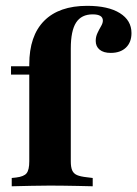

<svg xmlns="http://www.w3.org/2000/svg" viewBox="-20 -651 480 671"><path d="M154.8 -2.4Q121 -2.4 90.3 -1.6Q59.7 -0.8 21 0V-29L36.3 -30.6Q63.7 -33.9 73 -45.6Q82.3 -57.3 82.3 -87.1V-209.7H227.4V-87.1Q227.4 -66.9 232.3 -55.6Q237.1 -44.4 249.2 -39.1Q261.3 -33.9 283.9 -31.5L304 -29V0Q276.6 -0.8 252 -1.2Q227.4 -1.6 204 -2Q180.6 -2.4 154.8 -2.4ZM82.3 -209.7V-425.8Q82.3 -525.8 134.3 -578.2Q186.3 -630.6 284.7 -630.6Q358.1 -630.6 398.8 -605.2Q439.5 -579.8 439.5 -535.5Q439.5 -503.2 420.2 -484.7Q400.8 -466.1 366.9 -466.1Q341.9 -466.1 328.2 -477.4Q314.5 -488.7 314.5 -508.1Q314.5 -522.6 320.6 -535.5Q326.6 -548.4 333.1 -559.3Q339.5 -570.2 339.5 -579Q339.5 -600.8 304 -600.8Q264.5 -600.8 246 -572.2Q227.4 -543.5 227.4 -481.5V-209.7ZM18.5 -390.3V-419.4H156.5V-390.3Z"/></svg>

Font: Playfair 5pt SemiExpanded Light Black
Style: Regular
Weight: 900
Version: Version 2.203